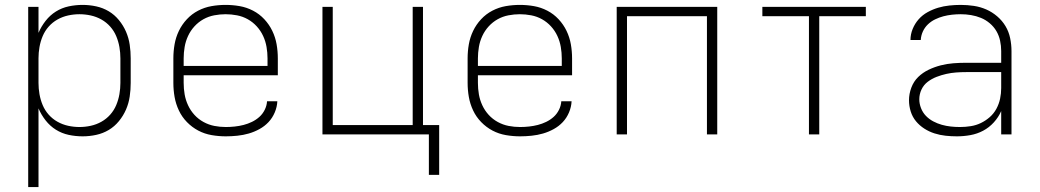

<svg xmlns="http://www.w3.org/2000/svg" viewBox="-20 -548 4240 783"><path d="M95 215V-520H137V-414Q148 -440 166 -463Q184 -486 208 -501Q232 -516 260 -522Q288 -528 317 -528Q345 -528 372.5 -522Q400 -516 423.5 -502Q447 -488 465 -466Q483 -444 494 -418.5Q505 -393 509 -365.5Q513 -338 513 -310V-210Q513 -182 509 -154.5Q505 -127 494 -101.5Q483 -76 465 -54Q447 -32 423.5 -18Q400 -4 372.5 2Q345 8 317 8Q288 8 260 2Q232 -4 208 -19Q184 -34 166 -57Q148 -80 137 -106V215ZM304 -30Q327 -30 350 -35Q373 -40 393.5 -51.5Q414 -63 429.5 -80.5Q445 -98 454 -119.5Q463 -141 467 -164Q471 -187 471 -210V-310Q471 -333 467 -356Q463 -379 454 -400.5Q445 -422 429.5 -439.5Q414 -457 393.5 -468.5Q373 -480 350 -485Q327 -490 304 -490Q281 -490 258 -485Q235 -480 214.5 -468.5Q194 -457 178.5 -439.5Q163 -422 154 -400.5Q145 -379 141 -356Q137 -333 137 -310V-210Q137 -187 141 -164Q145 -141 154 -119.5Q163 -98 178.5 -80.5Q194 -63 214.5 -51.5Q235 -40 258 -35Q281 -30 304 -30Z M901 8Q872 8 843 3Q814 -2 788.5 -15.5Q763 -29 742.5 -50Q722 -71 709.5 -97.5Q697 -124 692 -152.5Q687 -181 687 -210V-310Q687 -339 692 -367.5Q697 -396 709.5 -422Q722 -448 742 -469.5Q762 -491 788 -504.5Q814 -518 842.5 -523Q871 -528 900 -528Q929 -528 957.5 -523Q986 -518 1012 -504.5Q1038 -491 1058 -469.5Q1078 -448 1090.5 -422Q1103 -396 1108 -367.5Q1113 -339 1113 -310V-241H729V-210Q729 -186 733 -163Q737 -140 747 -118.5Q757 -97 773 -79.5Q789 -62 810 -50.5Q831 -39 854 -34.5Q877 -30 901 -30Q919 -30 937.5 -32Q956 -34 973.5 -38.5Q991 -43 1007.5 -51Q1024 -59 1037.5 -71Q1051 -83 1059.5 -100Q1068 -117 1069 -135H1111Q1110 -112 1100.5 -89.5Q1091 -67 1075 -50Q1059 -33 1038 -21.5Q1017 -10 994.5 -3.5Q972 3 948 5.5Q924 8 901 8ZM1071 -279V-310Q1071 -333 1067 -356.5Q1063 -380 1053 -401.5Q1043 -423 1027 -440.5Q1011 -458 990.5 -469.5Q970 -481 946.5 -485.5Q923 -490 900 -490Q877 -490 853.5 -485.5Q830 -481 809.5 -469.5Q789 -458 773 -440.5Q757 -423 747 -401.5Q737 -380 733 -356.5Q729 -333 729 -310V-279Z M1729 165V0H1295V-520H1337V-38H1663V-520H1705V-38H1771V165Z M2101 8Q2072 8 2043 3Q2014 -2 1988.5 -15.5Q1963 -29 1942.5 -50Q1922 -71 1909.5 -97.5Q1897 -124 1892 -152.5Q1887 -181 1887 -210V-310Q1887 -339 1892 -367.5Q1897 -396 1909.5 -422Q1922 -448 1942 -469.5Q1962 -491 1988 -504.5Q2014 -518 2042.5 -523Q2071 -528 2100 -528Q2129 -528 2157.5 -523Q2186 -518 2212 -504.5Q2238 -491 2258 -469.5Q2278 -448 2290.5 -422Q2303 -396 2308 -367.5Q2313 -339 2313 -310V-241H1929V-210Q1929 -186 1933 -163Q1937 -140 1947 -118.5Q1957 -97 1973 -79.5Q1989 -62 2010 -50.5Q2031 -39 2054 -34.5Q2077 -30 2101 -30Q2119 -30 2137.5 -32Q2156 -34 2173.5 -38.5Q2191 -43 2207.5 -51Q2224 -59 2237.5 -71Q2251 -83 2259.5 -100Q2268 -117 2269 -135H2311Q2310 -112 2300.5 -89.5Q2291 -67 2275 -50Q2259 -33 2238 -21.5Q2217 -10 2194.5 -3.5Q2172 3 2148 5.5Q2124 8 2101 8ZM2271 -279V-310Q2271 -333 2267 -356.5Q2263 -380 2253 -401.5Q2243 -423 2227 -440.5Q2211 -458 2190.5 -469.5Q2170 -481 2146.5 -485.5Q2123 -490 2100 -490Q2077 -490 2053.5 -485.5Q2030 -481 2009.5 -469.5Q1989 -458 1973 -440.5Q1957 -423 1947 -401.5Q1937 -380 1933 -356.5Q1929 -333 1929 -310V-279Z M2495 0V-520H2905V0H2863V-482H2537V0Z M3279 0V-482H3089V-520H3511V-482H3321V0Z M3882 8Q3859 8 3836 5.5Q3813 3 3791 -4Q3769 -11 3749.5 -23.5Q3730 -36 3715.5 -53.5Q3701 -71 3694 -93.5Q3687 -116 3687 -139Q3687 -165 3696.5 -190.5Q3706 -216 3724.5 -234Q3743 -252 3767 -263.5Q3791 -275 3816.5 -281.5Q3842 -288 3868 -290Q3894 -292 3920 -292H4063V-340Q4063 -361 4058.5 -382Q4054 -403 4043.5 -421Q4033 -439 4016.5 -453Q4000 -467 3980.5 -475Q3961 -483 3940 -486.5Q3919 -490 3898 -490Q3880 -490 3862 -488Q3844 -486 3827 -481.5Q3810 -477 3793.5 -469Q3777 -461 3764 -448.5Q3751 -436 3743.5 -419.5Q3736 -403 3735 -385H3693Q3693 -408 3702 -430Q3711 -452 3726.5 -469.5Q3742 -487 3763 -498.5Q3784 -510 3806 -516.5Q3828 -523 3851.5 -525.5Q3875 -528 3898 -528Q3925 -528 3951.5 -524Q3978 -520 4002 -509.5Q4026 -499 4046.5 -481.5Q4067 -464 4080.5 -441.5Q4094 -419 4099.5 -392.5Q4105 -366 4105 -340V0H4063V-95Q4052 -70 4033 -49Q4014 -28 3989.5 -15Q3965 -2 3937.5 3Q3910 8 3882 8ZM3895 -30Q3917 -30 3939 -33.5Q3961 -37 3980.5 -46.5Q4000 -56 4016.5 -70.5Q4033 -85 4043.5 -104.5Q4054 -124 4058.5 -145.5Q4063 -167 4063 -189V-254H3921Q3900 -254 3879.5 -252.5Q3859 -251 3839 -246.5Q3819 -242 3799.5 -234.5Q3780 -227 3763.5 -214.5Q3747 -202 3738 -183Q3729 -164 3729 -143Q3729 -125 3736 -107Q3743 -89 3756 -75.5Q3769 -62 3786 -53Q3803 -44 3821 -39Q3839 -34 3857.5 -32Q3876 -30 3895 -30Z"/></svg>

Font: Iosevka Extralight Extended
Style: Regular
Weight: 200
Width: 7
Monospace: yes
Designer: Belleve Invis
Foundry: Belleve Invis
Version: Version 32.5.0; ttfautohint (v1.8.4)